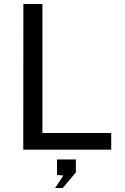

<svg xmlns="http://www.w3.org/2000/svg" viewBox="-20 -743 618 953"><path d="M95.5 0 96 -723H190.5V-83H532V0ZM253.5 190 294.5 128 263 125.5V48.5H356.5V113L291.5 190Z"/></svg>

Font: Public Sans Thin
Style: Regular
Weight: 400
Version: Version 2.001